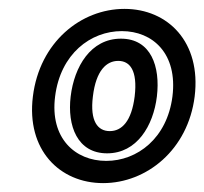

<svg xmlns="http://www.w3.org/2000/svg" viewBox="-20 -643 460 432"><path d="M219 -281C149 -281 92 -332 104 -426C116 -522 184 -573 254 -573C324 -573 380 -522 368 -426C356 -332 289 -281 219 -281ZM212 -231C310 -231 403 -306 418 -426C433 -548 358 -623 260 -623C162 -623 69 -548 54 -426C39 -306 114 -231 212 -231ZM221 -298C288 -298 325 -360 333 -426C341 -493 320 -556 252 -556C184 -556 147 -493 139 -426C131 -360 154 -298 221 -298ZM227 -348C200 -348 182 -370 189 -426C196 -485 220 -506 246 -506C272 -506 290 -485 283 -426C276 -370 254 -348 227 -348Z"/></svg>

Font: Falling Sky
Style: OuObl
Weight: 400
Designer: Paul D. Hunt
Foundry: Adobe Systems Incorporated
Version: Version 1.02